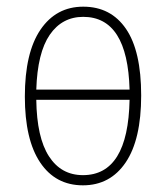

<svg xmlns="http://www.w3.org/2000/svg" viewBox="-20 -551 503 581"><path d="M231.9 -530.8Q315.4 -530.8 361.3 -463.6Q407.2 -396.5 407.2 -262.2Q407.2 -128.9 360.4 -59.6Q313.5 9.8 231 9.8Q147.9 9.8 101.6 -59.3Q55.2 -128.4 55.2 -258.8Q55.2 -391.6 102.5 -461.2Q149.9 -530.8 231.9 -530.8ZM231.9 -500Q168 -500 130.6 -445.8Q93.3 -391.6 89.8 -279.8H372.1Q366.2 -500 231.9 -500ZM231 -21Q367.7 -21 372.1 -249H89.8Q91.3 -134.8 128.2 -77.9Q165 -21 231 -21Z"/></svg>

Font: Fira Sans Compressed UltraLight
Style: Regular
Weight: 200
Width: 1
Designer: Carrois Corporate & Edenspiekermann AG
Foundry: Carrois Corporate GbR & Edenspiekermann AG
Version: Version 4.203;PS 004.203;hotconv 1.0.88;makeotf.lib2.5.64775